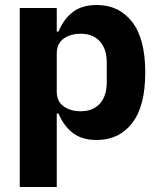

<svg xmlns="http://www.w3.org/2000/svg" viewBox="-20 -548 640 768"><path d="M59 -516H207V-422H214Q235 -472 271.5 -500Q308 -528 367 -528Q456 -528 508.5 -460.5Q561 -393 561 -258Q561 -123 508.5 -55.5Q456 12 367 12Q308 12 271.5 -16Q235 -44 214 -94H207V200H59ZM407 -218V-298Q407 -352 379.5 -382.5Q352 -413 303 -413Q261 -413 234 -393Q207 -373 207 -334V-182Q207 -143 234 -123Q261 -103 303 -103Q352 -103 379.5 -133.5Q407 -164 407 -218Z"/></svg>

Font: iA Writer Quattro V
Style: Regular
Weight: 400
Designer: Mike Abbink, Paul van der Laan, Pieter van Rosmalen, Oliver Reichenstein
Foundry: Information Architects Inc.
Version: Version 2.000